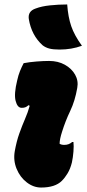

<svg xmlns="http://www.w3.org/2000/svg" viewBox="-20 -830 390 860"><path d="M86 -547Q112 -552 143.5 -554.5Q175 -557 200 -557Q240 -557 270.5 -540Q301 -523 316.5 -495.5Q332 -468 326 -436Q316 -378 294.5 -333Q273 -288 258 -240Q247 -206 247 -186Q255 -181 268 -181Q289 -181 303 -194H309Q311 -177 309 -151Q307 -125 302 -102Q295 -74 283 -54Q271 -34 257 -20Q227 10 164 10Q130 10 100 -13Q70 -36 54.5 -73.5Q39 -111 46 -152Q54 -197 66.5 -232Q79 -267 92 -297Q105 -327 113 -356L108 -359Q100 -352 93.5 -349.5Q87 -347 77 -347Q58 -347 50 -378Q42 -409 57 -470Q62 -493 69.5 -511.5Q77 -530 86 -547ZM281 -810Q285 -754 299 -713Q313 -672 347 -625Q300 -608 247 -608Q218 -608 201 -612.5Q184 -617 171 -627Q121 -672 109 -745Q104 -780 140 -792Q166 -802 204 -806Q242 -810 281 -810Z"/></svg>

Font: Recursive Sn Csl St Blk
Style: Italic
Weight: 900
Italic angle: -15°
Version: Version 1.079;hotconv 1.0.112;makeotfexe 2.5.65598; ttfautoh